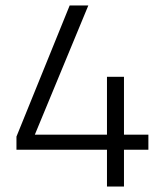

<svg xmlns="http://www.w3.org/2000/svg" viewBox="-20 -680 600 700"><path d="M370 0V-134H40V-182L234 -660H302L107 -189H370V-400H432V-189H521V-134H432V0Z"/></svg>

Font: Titillium Web Light
Style: Regular
Weight: 300
Version: Version 1.002;PS 57.000;hotconv 1.0.70;makeotf.lib2.5.55311